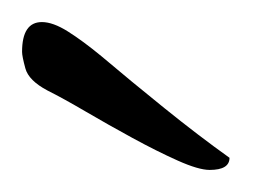

<svg xmlns="http://www.w3.org/2000/svg" viewBox="-20 -538 253 174"><path d="M170 -384Q160 -384 141 -392.5Q122 -401 100 -413Q78 -425 57.5 -437Q37 -449 23 -456Q6 -465 3 -476Q0 -487 0 -491Q0 -518 18 -518Q28 -518 41.5 -509.5Q55 -501 72 -487Q98 -465 129 -440Q160 -415 188 -395Q188 -384 170 -384Z"/></svg>

Font: Grechen Fuemen
Style: Regular
Weight: 400
Designer: Robert E. Leuschke
Foundry: Robert E. Leuschke
Version: Version 1.010; ttfautohint (v1.8.3)